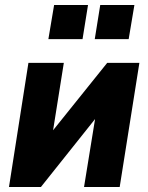

<svg xmlns="http://www.w3.org/2000/svg" viewBox="-20 -750 594 770"><path d="M16 0 94 -498H236L181 -153H133L410 -498H539L460 0H317L373 -345H419L144 0ZM360 -593 382 -730H519L496 -593ZM174 -593 197 -730H333L311 -593Z"/></svg>

Font: Nunito Sans 10pt Condensed Black
Style: Italic
Weight: 900
Width: 3
Italic angle: -9°
Designer: Vernon Adams
Foundry: Vernon Adams
Version: Version 3.101;gftools[0.9.27]